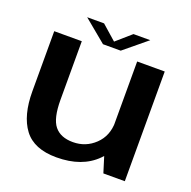

<svg xmlns="http://www.w3.org/2000/svg" viewBox="-127 -841 969 972"><g transform="rotate(20 357.5 -355.0)"><path d="M528 0H643.5V-591H495V-106ZM196.5 -591.5H48V-268Q48 -137.5 101.5 -66.2Q155 5 276 5Q414 5 491.2 -73Q568.5 -151 568.5 -227L495.5 -265.5Q495.5 -190 446.2 -143Q397 -96 328 -96Q261.5 -96 229 -136Q196.5 -176 196.5 -276.5ZM302.5 -614H398L520.5 -715H430L350.5 -645.5L271.5 -715H180.5Z"/></g></svg>

Font: Anybody SemiExpanded SemiBold
Style: Regular
Weight: 600
Width: 6
Designer: Tyler Finck
Foundry: Etcetera Type Company
Version: Version 1.113;gftools[0.9.25]